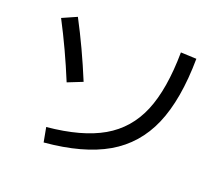

<svg xmlns="http://www.w3.org/2000/svg" viewBox="-120 -881 1178 1046"><g transform="rotate(20 469.0 -358.5)"><path d="M760.7 -716.8 851.6 -712.9Q849.1 -475.6 784.7 -326.2Q720.2 -176.8 584.2 -98.1Q448.2 -19.5 225.6 0L210 -84Q410.6 -103 529.5 -171.6Q648.4 -240.2 703.4 -371.3Q758.3 -502.4 760.7 -716.8ZM83 -669.9 167 -707Q246.6 -556.6 317.4 -384.8L231.4 -350.6Q163.1 -517.1 83 -669.9Z"/></g></svg>

Font: Pretendard Medium
Style: Regular
Weight: 500
Designer: Base glyphs from Inter by Rasmus Andersson; Hangeul glyphs from Noto Sans CJK(Source Han Sans) by Jang Soo-young and Kan
Foundry: Kil Hyung-jin
Version: Version 1.309